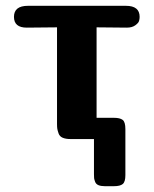

<svg xmlns="http://www.w3.org/2000/svg" viewBox="-20 -478 529 660"><path d="M28 -420Q28 -458 76 -458H413Q460 -458 460 -420Q460 -413 458 -406Q456 -399 445 -391Q434 -383 416 -383Q333 -384 312 -384V-73H372Q392 -73 401.5 -66Q411 -59 411 -34V124Q411 147 402 154.5Q393 162 372 162H340Q327 162 318.5 158.5Q310 155 307 147Q304 139 303.5 134.5Q303 130 303 121V0H223Q206 0 195.5 -4.5Q185 -9 181.5 -19Q178 -29 177 -35Q176 -41 176 -52V-384L72 -383Q28 -383 28 -420Z"/></svg>

Font: CMU Sans Serif
Style: Bold
Weight: 700
Version: Version 0.7.0